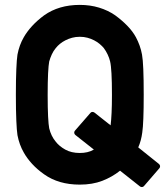

<svg xmlns="http://www.w3.org/2000/svg" viewBox="-20 -737 665 773"><path d="M283.2 -193.8Q279.3 -197.3 278.8 -202.1Q278.3 -207 281.7 -210.9L343.8 -282.2Q346.7 -286.1 351.6 -286.4Q356.4 -286.6 360.4 -283.7L425.3 -232.4Q427.7 -251.5 429.2 -282Q430.7 -312.5 430.7 -355Q430.7 -459.5 423.3 -489.7Q419.9 -503.9 413.3 -517.8Q406.7 -531.7 397.9 -543.5Q390.6 -552.2 380.9 -560.3Q371.1 -568.4 358.9 -574.7Q346.7 -581.1 332.3 -585Q317.9 -588.9 301.3 -588.9Q284.7 -588.9 270.3 -585Q255.9 -581.1 243.4 -574.7Q231 -568.4 221.2 -560.3Q211.4 -552.2 204.6 -543.5Q194.8 -531.7 188.5 -517.8Q182.1 -503.9 178.2 -489.7V-490.2Q175.3 -475.1 173.6 -441.7Q171.9 -408.2 171.9 -355Q171.9 -301.8 173.6 -268.1Q175.3 -234.4 178.2 -219.7V-220.2Q185.5 -189.5 204.1 -167Q218.3 -148.4 242.7 -134.8Q267.1 -121.1 301.3 -121.1Q317.4 -121.1 331.3 -124.3Q345.2 -127.4 357.9 -134.8ZM559.6 12.2Q556.2 16.1 551.3 16.1Q546.4 16.1 543 13.2L463.4 -49.8Q431.6 -24.4 391.8 -9Q352.1 6.3 301.3 6.3Q215.8 6.3 157.7 -35.2Q129.9 -54.7 109.1 -77.4Q88.4 -100.1 75.7 -123Q57.6 -154.3 50.3 -192.9Q47.4 -211.4 45.7 -251.5Q43.9 -291.5 43.9 -355Q43.9 -418.5 45.7 -458.5Q47.4 -498.5 50.3 -517.1Q57.6 -555.7 75.7 -586.9Q88.4 -609.4 109.1 -632.1Q129.9 -654.8 157.7 -675.3Q216.8 -717.3 301.3 -717.3Q342.8 -717.3 378.9 -706.3Q415 -695.3 443.8 -675.3Q471.7 -654.8 493.2 -632.6Q514.6 -610.4 527.3 -586.9Q536.1 -570.3 542.2 -553.2Q548.3 -536.1 551.8 -517.1Q555.2 -498.5 556.9 -458.5Q558.6 -418.5 558.6 -355Q558.6 -241.7 552.7 -203.1Q548.3 -169.9 536.6 -143.6L620.1 -76.7Q624 -73.2 624.5 -68.4Q625 -63.5 621.6 -59.6Z"/></svg>

Font: Alte DIN 1451 Mittelschrift
Style: Bold
Weight: 700
Designer: Peter Wiegel
Foundry: Peter Wiegel
Version: Version 1.003